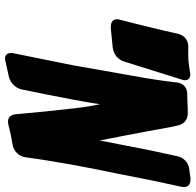

<svg xmlns="http://www.w3.org/2000/svg" viewBox="-27 -758 782 768"><g transform="rotate(90 364.0 -374.0)"><path d="M289 -19C313 -26 333 -46 338 -71L358 -169C373 -245 388 -323 397 -383C402 -358 408 -326 413 -283C422 -204 430 -125 437 -46C439 -26 449 -15 467 -15C471 -15 476 -16 481 -17L497 -21C518 -26 538 -30 557 -33L561 -34C586 -39 605 -59 609 -84C626 -210 650 -336 676 -460C685 -506 694 -553 704 -602L727 -708C728 -712 728 -716 728 -719C728 -741 712 -745 694 -745L656 -740C631 -737 610 -718 605 -693L585 -601C572 -540 558 -462 542 -382C537 -410 529 -444 522 -484C510 -545 499 -606 488 -667L482 -694C477 -719 458 -734 435 -734H415C394 -733 374 -732 357 -732C330 -732 313 -716 310 -691C304 -637 295 -579 284 -518C270 -441 256 -359 241 -274L193 -37C192 -33 192 -30 192 -26C192 -12 200 -3 214 -3C217 -3 221 -4 226 -5ZM171 -434C196 -437 218 -454 226 -479L298 -709C300 -714 301 -719 301 -723C301 -735 294 -744 278 -744C275 -744 272 -744 269 -743L256 -741C237 -738 220 -736 203 -736H166C142 -736 123 -722 116 -698L101 -633C92 -596 84 -561 76 -530L59 -463C58 -459 57 -455 57 -451C57 -430 74 -426 91 -426Z"/></g></svg>

Font: Bangerz
Style: Bold
Weight: 700
Designer: vernon adams
Foundry: Vernon Adams
Version: Version 2.10;December 28, 2023;FontCreator 13.0.0.2683 64-bi